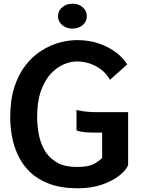

<svg xmlns="http://www.w3.org/2000/svg" viewBox="-20 -1000 780 1034"><path d="M400 14Q309 14 245.2 -10.2Q181.5 -34.5 140.2 -75Q99 -115.5 76 -165.8Q53 -216 44 -268.8Q35 -321.5 35 -369Q35 -462 57.5 -531.2Q80 -600.5 118 -649Q156 -697.5 203.2 -727.2Q250.5 -757 300 -770.5Q349.5 -784 395 -784Q461 -784 514.8 -765Q568.5 -746 606.8 -716.2Q645 -686.5 665 -653L572 -570Q548 -615 499.2 -642Q450.5 -669 394 -669Q360 -669 322.8 -653.2Q285.5 -637.5 253 -602.2Q220.5 -567 200.2 -509.8Q180 -452.5 180 -369Q180 -328 188 -281.5Q196 -235 218.2 -194Q240.5 -153 283 -127Q325.5 -101 395 -101Q456 -101 484.5 -116.5Q513 -132 530 -149.5V-286H490Q465.5 -286 440.2 -287.8Q415 -289.5 392 -297.5V-407.5Q420 -401 447.2 -398.5Q474.5 -396 494 -396H670V-110.5Q659.5 -84 623.2 -55Q587 -26 530 -6Q473 14 400 14ZM370.5 -846Q337 -846 314.8 -865Q292.5 -884 292.5 -913Q292.5 -941.5 314.8 -960.8Q337 -980 370.5 -980Q403.5 -980 425.5 -960.8Q447.5 -941.5 447.5 -913Q447.5 -884 425.5 -865Q403.5 -846 370.5 -846Z"/></svg>

Font: Junction
Style: Bold
Weight: 700
Designer: Caroline Hadilaksono
Foundry: Caroline Hadilaksono, Tyler Finck, The League of Moveable Type
Version: Version 2.000; ttfautohint (v1.8.3)